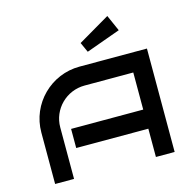

<svg xmlns="http://www.w3.org/2000/svg" viewBox="-111 -878 994 990"><g transform="rotate(-15 386.5 -383.5)"><path d="M701 -552H341C188 -552 63 -428 63 -275V0H164V-275C164 -372 243 -451 341 -451H601V-253H216V-151H601V0H701ZM547 -767 378 -668 402 -615 585 -681Z"/></g></svg>

Font: Bruno Ace SC
Style: Regular
Weight: 400
Designer: Astigmatic (AOETI)
Foundry: Astigmatic (AOETI)
Version: Version 1.000